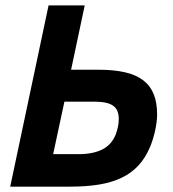

<svg xmlns="http://www.w3.org/2000/svg" viewBox="-20 -696 644 716"><path d="M18.1 0 161.1 -675.8H295.9L245.1 -436H347.2Q404.3 -436 445.8 -426.5Q487.3 -417 513.9 -396.7Q540.5 -376.5 553.2 -345Q565.9 -313.5 565.9 -269Q565.9 -254.9 563.7 -238.5Q561.5 -222.2 557.9 -206.1Q554.2 -189.9 549.3 -174.6Q544.4 -159.2 539.1 -147Q522 -106.4 495.8 -78.4Q469.7 -50.3 433.3 -33Q397 -15.6 349.6 -7.8Q302.2 0 242.2 0ZM412.1 -195.8Q416.5 -208.5 419.7 -222.4Q422.9 -236.3 422.9 -252Q422.9 -268.6 418.2 -280.8Q413.6 -293 402.8 -301Q392.1 -309.1 374.5 -313Q356.9 -316.9 331.1 -316.9H220.2L178.2 -121.1H272.9Q326.7 -121.1 361.6 -138.7Q396.5 -156.2 412.1 -195.8Z"/></svg>

Font: Lorenzo Sans
Style: Bold Italic
Weight: 700
Italic angle: -12°
Foundry: Intel Corporation
Version: Version 1.00; ttfautohint (v1.5)